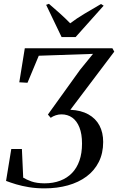

<svg xmlns="http://www.w3.org/2000/svg" viewBox="-20 -1002 633 1030"><path d="M219 8.5Q173.5 8.5 135.5 2.2Q97.5 -4 66.8 -13.2Q36 -22.5 12.5 -31.5L40.5 -202.5H97.5L104.5 -49Q122.5 -38 149.2 -28.5Q176 -19 218.5 -18.5Q266 -18.5 303.2 -32.8Q340.5 -47 366.5 -74Q392.5 -101 406.2 -140.5Q420 -180 420 -231.5Q420 -283.5 406.2 -318.2Q392.5 -353 367.8 -370.8Q343 -388.5 309.5 -388.5Q294 -388.5 279 -383.5Q264 -378.5 252 -370L237 -387.5L409.5 -627.5L479 -713L188 -703L127.5 -558L83.5 -560.5L113 -743H583L593 -725L357.5 -413Q414.5 -410.5 454 -388.5Q493.5 -366.5 513.5 -328.8Q533.5 -291 533.5 -240.5Q533.5 -180 510 -133.2Q486.5 -86.5 444 -55Q401.5 -23.5 344 -7.5Q286.5 8.5 219 8.5ZM310.5 -803 227.5 -976 242.5 -981.5Q271.5 -956.5 300.5 -930.8Q329.5 -905 356.5 -877Q391.5 -903.5 433 -928.2Q474.5 -953 522 -980.5L536 -971.5L385.5 -803Z"/></svg>

Font: Merriweather 144pt
Style: Italic
Weight: 400
Italic angle: -7.8°
Version: Version 2.101